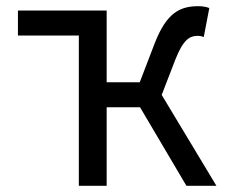

<svg xmlns="http://www.w3.org/2000/svg" viewBox="-20 -601 740 621"><path d="M503 -294 547 -408C573 -474 594 -485 619 -485C627 -485 632 -484 639 -481L657 -575C647 -579 634 -581 622 -581C563 -581 519 -561 480 -460L432 -335H325V-567H38V-486H234L235 -487V0H325V-254H433L583 0H680Z"/></svg>

Font: Kawkab Mono Light
Style: Bold
Weight: 400
Monospace: yes
Designer: Abdullah Arif
Foundry: Abdullah Arif
Version: Version 1.000;PS 000.500;hotconv 1.0.88;makeotf.lib2.5.64775